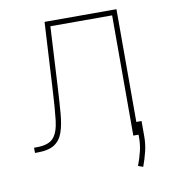

<svg xmlns="http://www.w3.org/2000/svg" viewBox="-78 -613 738 822"><g transform="rotate(-10 291.0 -202.5)"><path d="M32.7 0V-22.7H44Q95.5 -22.7 116.8 -46.2Q138.1 -69.6 144.2 -122.3Q150.2 -175.1 154.8 -262.8L170.5 -545.5H483V0H460.2V-522.7H191.8L177.6 -261.4Q174 -196 169.9 -146.8Q165.8 -97.7 154.3 -65.2Q142.8 -32.7 117 -16.3Q91.3 0 44 0ZM505.7 -55.4V12.8Q505.7 45.1 498 76.3Q490.4 107.6 478.7 139.2L457.4 131.4Q469.1 100.9 476 71.9Q483 43 483 12.8V-55.4Z"/></g></svg>

Font: Inter Thin BETA
Style: Regular
Weight: 100
Designer: Rasmus Andersson
Foundry: rsms
Version: Version 3.011;git-f93a4a705